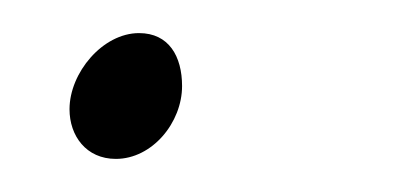

<svg xmlns="http://www.w3.org/2000/svg" viewBox="-20 -474 242 116"><path d="M50 -378C72 -378 90 -400 90 -422C90 -440 82 -454 64 -454C42 -454 22 -430 22 -408C22 -392 32 -378 50 -378Z"/></svg>

Font: Source Sans Pro ExtraLight
Style: Italic
Weight: 200
Italic angle: -11°
Designer: Paul D. Hunt
Foundry: Adobe Systems Incorporated
Version: Version 3.006;hotconv 1.0.111;makeotfexe 2.5.65597